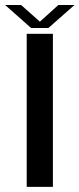

<svg xmlns="http://www.w3.org/2000/svg" viewBox="-51 -724 308 744"><path d="M52.5 0H154V-593H52.5ZM69.5 -615.5H136.5L237.5 -704.5H175L103.5 -640L31 -704.5H-31Z"/></svg>

Font: Anybody UltraCondensed Thin
Style: Regular
Weight: 400
Version: Version 1.111